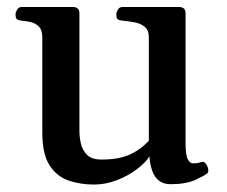

<svg xmlns="http://www.w3.org/2000/svg" viewBox="-20 -502 634 536"><path d="M242.2 13.2Q205.1 13.2 172.1 2.2Q139.2 -8.8 118.7 -40Q98.1 -71.3 98.1 -131.8V-397Q98.1 -418 88.9 -427.5Q79.6 -437 66.4 -440.2Q53.2 -443.4 41 -444.3Q30.8 -445.3 27.1 -448.5Q23.4 -451.7 23.4 -462.4Q23.4 -467.8 27.8 -475.1Q32.2 -482.4 40 -482.4H183.6Q201.7 -482.4 201.7 -464.8V-136.7Q201.7 -120.6 205.6 -102.1Q209.5 -83.5 222.7 -70.1Q235.8 -56.6 263.2 -56.6Q311 -56.6 341.3 -70.1Q371.6 -83.5 395.5 -108.9V-397Q395.5 -418 384 -427.2Q372.6 -436.5 355.5 -439.7Q338.4 -442.9 322.3 -444.3Q312 -445.3 308.3 -448.5Q304.7 -451.7 304.7 -462.4Q304.7 -467.8 309.1 -475.1Q313.5 -482.4 321.3 -482.4H480Q498 -482.4 498 -464.8V-103.5Q498 -68.4 504.4 -57.1Q510.7 -45.9 518.6 -45.9Q525.4 -45.9 530.8 -46.6Q536.1 -47.4 542 -49.8Q550.3 -52.2 555.9 -43.2Q561.5 -34.2 561.5 -25.9Q561.5 -20.5 558.6 -18.1Q552.2 -12.2 525.9 0Q499.5 12.2 456.1 12.2Q437 12.2 424.6 2.9Q412.1 -6.3 405.5 -23.7Q398.9 -41 397 -65.4Q387.2 -48.8 363 -30.3Q338.9 -11.7 307.1 0.7Q275.4 13.2 242.2 13.2Z"/></svg>

Font: Gelasio Medium
Style: Regular
Weight: 500
Designer: Eben Sorkin
Foundry: Eben Sorkin
Version: Version 1.008